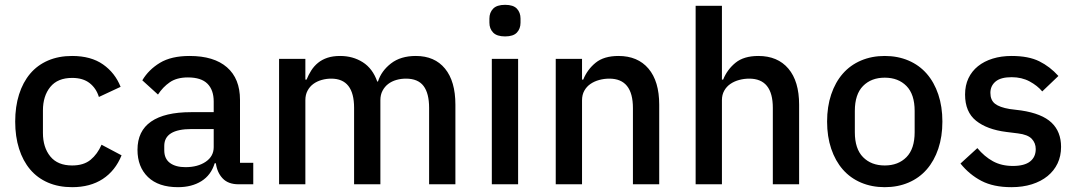

<svg xmlns="http://www.w3.org/2000/svg" viewBox="-20 -764 4464 796"><path d="M279 12Q223 12 179 -7Q135 -26 105 -61.5Q75 -97 59 -147.5Q43 -198 43 -260Q43 -322 59 -372.5Q75 -423 105 -458.5Q135 -494 179 -513Q223 -532 279 -532Q357 -532 407 -497Q457 -462 480 -404L390 -362Q379 -398 351.5 -419.5Q324 -441 279 -441Q219 -441 188.5 -403.5Q158 -366 158 -306V-213Q158 -153 188.5 -115.5Q219 -78 279 -78Q327 -78 355.5 -101.5Q384 -125 401 -164L484 -120Q458 -56 406 -22Q354 12 279 12Z M969 0Q926 0 903 -24.5Q880 -49 875 -87H870Q855 -38 815 -13Q775 12 718 12Q637 12 593.5 -30Q550 -72 550 -143Q550 -221 606.5 -260Q663 -299 772 -299H866V-343Q866 -391 840 -417Q814 -443 759 -443Q713 -443 684 -423Q655 -403 635 -372L570 -431Q596 -475 643 -503.5Q690 -532 766 -532Q867 -532 921 -485Q975 -438 975 -350V-89H1030V0ZM749 -71Q800 -71 833 -93.5Q866 -116 866 -154V-229H774Q661 -229 661 -159V-141Q661 -106 684.5 -88.5Q708 -71 749 -71Z M1137 0V-520H1246V-434H1251Q1259 -454 1270.5 -472Q1282 -490 1298.5 -503.5Q1315 -517 1337.5 -524.5Q1360 -532 1390 -532Q1443 -532 1484 -506Q1525 -480 1544 -426H1547Q1561 -470 1601 -501Q1641 -532 1704 -532Q1782 -532 1825 -479.5Q1868 -427 1868 -330V0H1759V-317Q1759 -377 1736 -407.5Q1713 -438 1663 -438Q1642 -438 1623 -432.5Q1604 -427 1589.5 -416Q1575 -405 1566 -388Q1557 -371 1557 -349V0H1448V-317Q1448 -438 1353 -438Q1333 -438 1313.5 -432.5Q1294 -427 1279 -416Q1264 -405 1255 -388Q1246 -371 1246 -349V0Z M2074 -613Q2040 -613 2024.5 -629Q2009 -645 2009 -670V-687Q2009 -712 2024.5 -728Q2040 -744 2074 -744Q2108 -744 2123 -728Q2138 -712 2138 -687V-670Q2138 -645 2123 -629Q2108 -613 2074 -613ZM2019 -520H2128V0H2019Z M2284 0V-520H2393V-434H2398Q2415 -476 2449.5 -504Q2484 -532 2544 -532Q2624 -532 2668.5 -479.5Q2713 -427 2713 -330V0H2604V-316Q2604 -438 2506 -438Q2485 -438 2464.5 -432.5Q2444 -427 2428 -416Q2412 -405 2402.5 -388Q2393 -371 2393 -348V0Z M2864 -740H2973V-434H2978Q2995 -476 3029.5 -504Q3064 -532 3124 -532Q3204 -532 3248.5 -479.5Q3293 -427 3293 -330V0H3184V-317Q3184 -438 3086 -438Q3065 -438 3044.5 -432.5Q3024 -427 3008 -416Q2992 -405 2982.5 -388Q2973 -371 2973 -349V0H2864Z M3648 12Q3594 12 3549.5 -7Q3505 -26 3474 -61.5Q3443 -97 3426 -147.5Q3409 -198 3409 -260Q3409 -322 3426 -372.5Q3443 -423 3474 -458.5Q3505 -494 3549.5 -513Q3594 -532 3648 -532Q3702 -532 3746.5 -513Q3791 -494 3822 -458.5Q3853 -423 3870 -372.5Q3887 -322 3887 -260Q3887 -198 3870 -147.5Q3853 -97 3822 -61.5Q3791 -26 3746.5 -7Q3702 12 3648 12ZM3648 -78Q3704 -78 3738 -112.5Q3772 -147 3772 -216V-304Q3772 -373 3738 -407.5Q3704 -442 3648 -442Q3592 -442 3558 -407.5Q3524 -373 3524 -304V-216Q3524 -147 3558 -112.5Q3592 -78 3648 -78Z M4173 12Q4099 12 4049 -14Q3999 -40 3962 -86L4032 -150Q4061 -115 4096.5 -95.5Q4132 -76 4179 -76Q4227 -76 4250.5 -94.5Q4274 -113 4274 -146Q4274 -171 4257.5 -188.5Q4241 -206 4200 -211L4152 -217Q4072 -227 4026.5 -263.5Q3981 -300 3981 -372Q3981 -410 3995 -439.5Q4009 -469 4034.5 -489.5Q4060 -510 4095.5 -521Q4131 -532 4174 -532Q4244 -532 4288.5 -510Q4333 -488 4368 -449L4301 -385Q4281 -409 4248.5 -426.5Q4216 -444 4174 -444Q4129 -444 4107.5 -426Q4086 -408 4086 -379Q4086 -349 4105 -334Q4124 -319 4166 -312L4214 -306Q4300 -293 4339.5 -255.5Q4379 -218 4379 -155Q4379 -117 4364.5 -86.5Q4350 -56 4323 -34Q4296 -12 4258 0Q4220 12 4173 12Z"/></svg>

Font: IBM Plex Thai Medium
Style: Regular
Weight: 500
Designer: Mike Abbink, Paul van der Laan, Pieter van Rosmalen, Ben Mitchell, Mark Frömberg
Foundry: Bold Monday
Version: Version 1.0